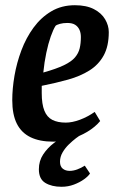

<svg xmlns="http://www.w3.org/2000/svg" viewBox="-20 -533 444 736"><path d="M184 10Q132 10 97 -7Q62 -24 44.5 -59Q27 -94 27 -149Q27 -193 35.5 -242.5Q44 -292 62 -340Q80 -388 108.5 -427Q137 -466 176.5 -489.5Q216 -513 267 -513Q311 -513 340 -498Q369 -483 383 -459Q397 -435 397 -410Q397 -356 377.5 -320.5Q358 -285 323 -263Q288 -241 241.5 -228Q195 -215 140 -204V-176Q140 -134 150 -109Q160 -84 180.5 -73.5Q201 -63 232 -63Q257 -63 286.5 -74Q316 -85 343 -104L364 -69Q345 -46 315 -28Q285 -10 250.5 0Q216 10 184 10ZM146 -255Q196 -269 225 -283Q254 -297 267.5 -313Q281 -329 285.5 -348Q290 -367 290 -391Q290 -407 284.5 -419Q279 -431 268 -438Q257 -445 238 -445Q222 -445 209.5 -441.5Q197 -438 193 -434Q184 -420 174.5 -393Q165 -366 157.5 -330.5Q150 -295 146 -255ZM216 183Q178 183 153.5 168Q129 153 129 116Q129 84 145.5 59Q162 34 187 15Q212 -4 238 -16H291Q284 -13 271 -3Q258 7 244 20.5Q230 34 220 51Q210 68 210 87Q210 105 220.5 113.5Q231 122 247 122Q261 122 276 116.5Q291 111 305 102L325 132Q319 142 302.5 154Q286 166 263.5 174.5Q241 183 216 183Z"/></svg>

Font: Faustina SemiBold
Style: Italic
Weight: 600
Italic angle: -8°
Designer: Alfonso Garcia
Foundry: http://www.omnibus-type.com
Version: Version 1.200